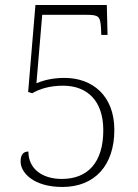

<svg xmlns="http://www.w3.org/2000/svg" viewBox="-20 -734 551 764"><path d="M228 10C358 10 435 -77 435 -217C435 -354 347 -424 237 -424C187 -424 153 -414 125 -403L148 -675H324C372 -675 379 -670 382 -622L383 -595H408L405 -714H121L92 -368L108 -363C138 -380 177 -393 231 -393C327 -393 391 -333 391 -216C391 -87 329 -22 226 -22C148 -22 93 -62 93 -131C74 -131 62 -120 62 -91C62 -46 115 10 228 10Z"/></svg>

Font: Noto Serif Thai SemiCondensed ExtraLight
Style: Regular
Weight: 200
Width: 4
Designer: Monotype Design Team
Foundry: Monotype Imaging Inc.
Version: Version 2.002